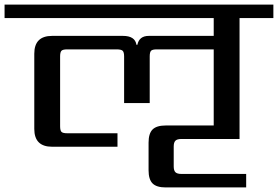

<svg xmlns="http://www.w3.org/2000/svg" viewBox="-40 -642 1216 840"><path d="M1008 -34H754Q735 -34 727.5 -26.5Q720 -19 720 -1V86Q720 104 727.5 111.5Q735 119 754 119H1037V178H685Q645 178 627.5 160.5Q610 143 610 103V-18Q610 -58 627.5 -75.5Q645 -93 685 -93H895V-426H646Q627 -426 621 -420Q615 -414 615 -395V-191H503V-395Q503 -414 496.5 -420Q490 -426 470 -426H254Q235 -426 229 -420Q223 -414 223 -395V-90Q223 -71 229 -65Q235 -59 254 -59H474V0H188Q110 0 110 -78V-407Q110 -485 188 -485H498Q551 -485 557 -446H561Q569 -485 611 -485H895V-563H-20V-622H1156V-563H1008Z"/></svg>

Font: Sarpanch Medium
Style: Regular
Weight: 500
Designer: Manushi Parikh (Devanagari and Latin), Jyotish Sonowal (Devanagari)
Foundry: Indian Type Foundry
Version: Version 2.004;PS 1.0;hotconv 1.0.78;makeotf.lib2.5.61930; tt